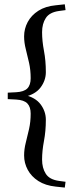

<svg xmlns="http://www.w3.org/2000/svg" viewBox="-20 -739 343 892"><path d="M16 -278.5V-308.5L55 -310.5Q91.5 -312.5 107 -328.2Q122.5 -344 122.5 -375.5Q122.5 -414 115 -447.2Q107.5 -480.5 99.8 -510.8Q92 -541 92 -570Q92 -605.5 108.8 -636.8Q125.5 -668 158.2 -689Q191 -710 239 -714.5L281 -719L284.5 -692L254.5 -688Q210 -682 192.8 -655.2Q175.5 -628.5 175.5 -589.5Q175.5 -549 184.2 -503.2Q193 -457.5 193 -404Q193 -365.5 168.8 -333Q144.5 -300.5 93.5 -289V-298Q144.5 -286.5 168.8 -254Q193 -221.5 193 -182.5Q193 -129.5 184.2 -83.8Q175.5 -38 175.5 2.5Q175.5 41.5 192.8 68.5Q210 95.5 254.5 101.5L284.5 105.5L281 132.5L239 128Q191 123 158.2 102Q125.5 81 108.8 49.8Q92 18.5 92 -16.5Q92 -46 99.8 -76.2Q107.5 -106.5 115 -139.8Q122.5 -173 122.5 -211Q122.5 -242.5 107 -258.5Q91.5 -274.5 55 -276.5Z"/></svg>

Font: Newsreader 36pt Medium
Style: Regular
Weight: 500
Designer: Hugues Gentile
Foundry: Production Type
Version: Version 1.003